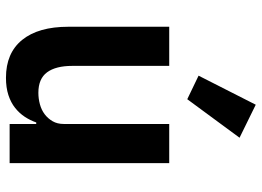

<svg xmlns="http://www.w3.org/2000/svg" viewBox="-134 -710 857 628"><g transform="rotate(90 294.0 -396.5)"><path d="M305 -581 228 -618 323 -805 431 -752ZM386 -87H381Q374 -67 362.5 -49.5Q351 -32 333.5 -18Q316 -4 291.5 4Q267 12 235 12Q154 12 111 -41Q68 -94 68 -192V-522H196V-205Q196 -151 217 -122.5Q238 -94 284 -94Q303 -94 321.5 -99Q340 -104 354 -114.5Q368 -125 377 -140.5Q386 -156 386 -177V-522H514V0H386Z"/></g></svg>

Font: IBM Plex Arabic SemiBold
Style: Regular
Weight: 600
Designer: Mike Abbink, Paul van der Laan, Pieter van Rosmalen, Wael Morcos, Khajak Apelian
Foundry: Bold Monday
Version: Version 1.0